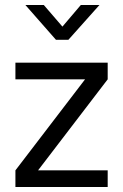

<svg xmlns="http://www.w3.org/2000/svg" viewBox="-20 -752 495 772"><path d="M255 -592 380 -732H305L231 -645L156 -732H82L205 -592ZM322 -433 42 -67V0H413V-67H133L413 -433V-500H42V-433Z"/></svg>

Font: RazerF5
Style: Regular
Weight: 400
Foundry: Razer Inc.
Version: Version 2